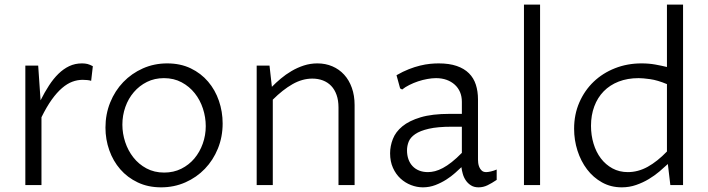

<svg xmlns="http://www.w3.org/2000/svg" viewBox="-20 -802 3070 832"><path d="M89.8 -517.6H145.5L155.8 -367.2Q173.3 -402.3 192.4 -431.6Q211.4 -460.9 233.2 -482.2Q254.9 -503.4 280 -515.4Q305.2 -527.3 335.4 -527.3Q348.6 -527.3 359.1 -524.7Q369.6 -522 382.3 -515.1L375 -451.7Q368.7 -454.1 357.9 -455.1Q347.2 -456.1 338.4 -456.1Q315.4 -456.1 293.2 -447.8Q271 -439.5 248.8 -420.4Q226.6 -401.4 204.3 -370.4Q182.1 -339.4 159.7 -293.9V0H89.8Z M678.2 9.8Q621.6 9.8 576.9 -11.5Q532.2 -32.7 501.2 -68.4Q470.2 -104 453.6 -150.9Q437 -197.8 437 -249Q437 -307.1 457.5 -357.9Q478 -408.7 514.2 -446.3Q550.3 -483.9 599.1 -505.6Q647.9 -527.3 704.6 -527.3Q761.7 -527.3 806.4 -505.9Q851.1 -484.4 881.8 -448.2Q912.6 -412.1 928.7 -365Q944.8 -317.9 944.8 -267.1Q944.8 -209 924.3 -158.4Q903.8 -107.9 867.9 -70.6Q832 -33.2 783.2 -11.7Q734.4 9.8 678.2 9.8ZM691.4 -54.2Q732.4 -54.2 765.6 -70.8Q798.8 -87.4 822.3 -115.2Q845.7 -143.1 858.6 -179.4Q871.6 -215.8 871.6 -255.4Q871.6 -293.9 859.4 -331.3Q847.2 -368.7 824 -397.9Q800.8 -427.2 767.1 -445.3Q733.4 -463.4 690.4 -463.4Q649.9 -463.4 616.9 -447Q584 -430.7 560.1 -402.8Q536.1 -375 523.2 -338.4Q510.3 -301.8 510.3 -261.7Q510.3 -223.6 522.5 -186.5Q534.7 -149.4 557.9 -119.9Q581.1 -90.3 614.7 -72.3Q648.4 -54.2 691.4 -54.2Z M1092.3 -517.6H1147.9L1158.2 -425.8Q1175.3 -443.4 1196.8 -461.4Q1218.3 -479.5 1243.2 -494.1Q1268.1 -508.8 1296.4 -518.1Q1324.7 -527.3 1355.5 -527.3Q1390.6 -527.3 1420.2 -514.6Q1449.7 -502 1471.2 -478.5Q1492.7 -455.1 1504.6 -421.6Q1516.6 -388.2 1516.6 -346.7V0H1446.8V-336.4Q1446.8 -367.2 1438.5 -390.6Q1430.2 -414.1 1415.3 -429.7Q1400.4 -445.3 1379.4 -453.4Q1358.4 -461.4 1333.5 -461.4Q1290 -461.4 1247.6 -437.3Q1205.1 -413.1 1162.1 -370.1V0H1092.3Z M1979.5 -77.6Q1968.8 -67.4 1952.1 -52.5Q1935.5 -37.6 1913.8 -23.7Q1892.1 -9.8 1866.5 0Q1840.8 9.8 1812.5 9.8Q1786.6 9.8 1761.2 0Q1735.8 -9.8 1715.6 -28.3Q1695.3 -46.9 1682.9 -74.5Q1670.4 -102.1 1670.4 -137.7Q1670.4 -168.9 1682.4 -199.7Q1694.3 -230.5 1723.6 -254.6Q1752.9 -278.8 1802.7 -293.7Q1852.5 -308.6 1928.7 -308.6H1981.4V-360.8Q1981.4 -384.3 1973.4 -403.1Q1965.3 -421.9 1950.4 -435.3Q1935.5 -448.7 1915 -456.1Q1894.5 -463.4 1869.6 -463.4Q1852.1 -463.4 1831.8 -459.7Q1811.5 -456.1 1791.7 -449.5Q1772 -442.9 1753.9 -433.8Q1735.8 -424.8 1722.7 -414.1L1713.9 -418.9L1698.2 -476.1Q1726.1 -492.2 1751.7 -502.2Q1777.3 -512.2 1800.5 -517.8Q1823.7 -523.4 1843.8 -525.4Q1863.8 -527.3 1880.9 -527.3Q1926.8 -527.3 1959.2 -516.1Q1991.7 -504.9 2012.2 -484.4Q2032.7 -463.9 2042 -435.1Q2051.3 -406.2 2051.3 -371.1V-110.4Q2051.3 -105 2052.2 -95.9Q2053.2 -86.9 2056.9 -78.1Q2060.5 -69.3 2067.6 -62.7Q2074.7 -56.2 2086.9 -56.2Q2094.7 -56.2 2107.4 -59.1Q2120.1 -62 2132.3 -67.4V-22.5Q2111.3 -8.3 2092.8 0.7Q2074.2 9.8 2053.7 9.8Q2034.2 9.8 2020.8 1.2Q2007.3 -7.3 1998.5 -20.3Q1989.7 -33.2 1985.4 -48.6Q1981 -64 1979.5 -77.6ZM1981.4 -252.9H1938Q1876.5 -252.9 1838.4 -244.1Q1800.3 -235.4 1779.3 -220.9Q1758.3 -206.5 1751 -188.2Q1743.7 -169.9 1743.7 -150.4Q1743.7 -129.4 1749.8 -112.1Q1755.9 -94.7 1767.6 -82.3Q1779.3 -69.8 1796.1 -63Q1813 -56.2 1834.5 -56.2Q1849.1 -56.2 1865.2 -60.3Q1881.3 -64.5 1899.2 -74Q1917 -83.5 1937.5 -99.6Q1958 -115.7 1981.4 -139.6Z M2250.5 -782.2H2320.3V0H2250.5Z M2870.1 -437.5Q2829.1 -454.6 2797.4 -459Q2765.6 -463.4 2747.6 -463.4Q2699.2 -463.4 2660.9 -448.5Q2622.6 -433.6 2595.9 -406.2Q2569.3 -378.9 2555.2 -340.8Q2541 -302.7 2541 -256.8Q2541 -216.3 2552 -179.7Q2563 -143.1 2583.7 -115.7Q2604.5 -88.4 2634 -72.3Q2663.6 -56.2 2700.7 -56.2Q2745.1 -56.2 2786.9 -79.3Q2828.6 -102.5 2870.1 -145.5ZM2870.1 -782.2H2939.9V0H2884.8L2874 -91.3Q2857.9 -76.2 2837.2 -58.6Q2816.4 -41 2791.3 -25.9Q2766.1 -10.7 2736.6 -0.5Q2707 9.8 2674.3 9.8Q2627 9.8 2588.9 -11.5Q2550.8 -32.7 2523.9 -68.1Q2497.1 -103.5 2482.4 -149.2Q2467.8 -194.8 2467.8 -244.1Q2467.8 -306.2 2490.5 -358.2Q2513.2 -410.2 2552.5 -447.8Q2591.8 -485.4 2645 -506.3Q2698.2 -527.3 2759.8 -527.3Q2792.5 -527.3 2820.3 -522.2Q2848.1 -517.1 2870.1 -511.7Z"/></svg>

Font: Proza Libre
Style: Light
Weight: 300
Designer: Jasper de Waard
Foundry: Jasper de Waard
Version: Version 1.000; ttfautohint (v1.4.1.8-43bc)